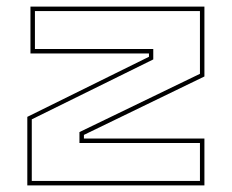

<svg xmlns="http://www.w3.org/2000/svg" viewBox="-20 -560 700 580"><path d="M62.5 0V-207L430 -388.5V-398.5H72V-540H597.5V-329L233.5 -152.5V-141.5H597.5V0ZM76 -13.5H584V-128H220V-161L584 -337V-526.5H85.5V-412H443V-380.5L76 -199.5Z"/></svg>

Font: Tourney Expanded Thin
Style: Regular
Weight: 100
Width: 7
Designer: Tyler Finck
Foundry: Etcetera Type Co
Version: Version 1.010; ttfautohint (v1.8.3)